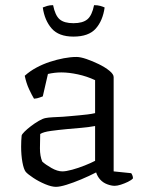

<svg xmlns="http://www.w3.org/2000/svg" viewBox="-20 -721 570 745"><path d="M197 4Q180 4 155 -6.5Q130 -17 109 -31Q88 -45 80 -54Q72 -64 67 -91.5Q62 -119 62 -152Q62 -164 62.5 -174.5Q63 -185 64 -195Q65 -200 75 -210Q85 -220 100 -231.5Q115 -243 130.5 -252Q146 -261 157 -263Q167 -265 184.5 -266Q202 -267 224 -268Q238 -269 254 -270.5Q270 -272 287 -273.5Q304 -275 320 -277Q336 -279 349 -282V-410Q317 -425 282 -432.5Q247 -440 218 -440Q205 -440 192 -438.5Q179 -437 166 -434L146 -347Q142 -346 133.5 -342.5Q125 -339 112 -338Q104 -351 93 -374.5Q82 -398 76 -427Q96 -445 121 -458.5Q146 -472 173.5 -481Q201 -490 227.5 -495Q254 -500 277 -500Q292 -500 315.5 -492Q339 -484 363.5 -472Q388 -460 404.5 -446.5Q421 -433 421 -422V-56L489 -49Q491 -47 493.5 -41Q496 -35 496 -29Q490 -22 476.5 -15.5Q463 -9 449 -4.5Q435 0 425 0Q412 0 396 -6Q380 -12 369 -24Q358 -36 353 -52Q326 -38 295 -25Q264 -12 238 -4Q212 4 197 4ZM222 -56Q236 -56 260 -62.5Q284 -69 309 -79Q334 -89 349 -97V-232Q321 -227 296 -225Q271 -223 239 -220Q207 -217 177.5 -213Q148 -209 136 -201Q135 -176 135 -145.5Q135 -115 144 -94Q157 -82 180 -69Q203 -56 222 -56ZM265 -579Q208 -579 180.5 -610.5Q153 -642 146 -692Q153 -695 163 -698Q173 -701 186 -701Q194 -661 211.5 -646Q229 -631 265 -631Q301 -631 319 -646Q337 -661 345 -701Q359 -701 369.5 -698Q380 -695 386 -692Q379 -641 351.5 -610Q324 -579 265 -579Z"/></svg>

Font: Texturina Medium 12pt ExtraLight
Style: Regular
Weight: 250
Version: Version 1.002